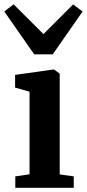

<svg xmlns="http://www.w3.org/2000/svg" viewBox="-38 -890 411 910"><path d="M34.5 0V-54L102 -64V-455.5L33.5 -475V-535L214 -560.5H218.5L245 -541V-63.5L311.5 -54V0ZM124 -632.5 -17.5 -835.5 26.5 -869.5 168 -728.5 308.5 -869 353.5 -835.5 212 -632.5Z"/></svg>

Font: Merriweather 36pt
Style: Bold
Weight: 700
Designer: Eben Sorkin
Foundry: Eben Sorkin
Version: Version 2.100